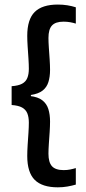

<svg xmlns="http://www.w3.org/2000/svg" viewBox="-20 -697 379 842"><path d="M312.5 -665V-593.5Q301.5 -597 288 -599.5Q274.5 -602 258.5 -602Q223.5 -602 208 -585.2Q192.5 -568.5 192.5 -530.5Q192.5 -513.5 194.2 -488Q196 -462.5 197.8 -436.2Q199.5 -410 199.5 -390.5Q199.5 -360 192.2 -337Q185 -314 166.8 -299.8Q148.5 -285.5 115.5 -280.5V-271L111.5 -276Q146.5 -272 165.5 -257.2Q184.5 -242.5 192 -218.8Q199.5 -195 199.5 -164Q199.5 -144.5 197.8 -118Q196 -91.5 194.2 -66Q192.5 -40.5 192.5 -23Q192.5 15 208 32Q223.5 49 259.5 49Q275 49 288.2 46.2Q301.5 43.5 312.5 40V112.5Q295.5 117.5 275.5 121Q255.5 124.5 233.5 124.5Q165 124.5 132.2 91.8Q99.5 59 99.5 -13Q99.5 -33.5 101.2 -60.8Q103 -88 104.8 -114.5Q106.5 -141 106.5 -159Q106.5 -183.5 99.8 -200Q93 -216.5 76.8 -225.5Q60.5 -234.5 31 -236.5V-319Q60.5 -321 76.8 -329.8Q93 -338.5 99.8 -355Q106.5 -371.5 106.5 -395.5Q106.5 -414 104.8 -440.2Q103 -466.5 101.2 -493.5Q99.5 -520.5 99.5 -540Q99.5 -612 132.2 -644.5Q165 -677 233.5 -677Q255.5 -677 275.5 -673.8Q295.5 -670.5 312.5 -665Z"/></svg>

Font: Anek Odia Medium Medium
Style: Regular
Weight: 500
Version: Version 1.003